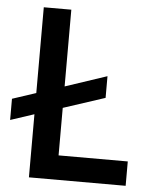

<svg xmlns="http://www.w3.org/2000/svg" viewBox="-58 -741 631 785"><g transform="rotate(5 257.5 -349.0)"><path d="M487 -100V0H90V-259L-7 -227V-314L90 -346V-698H203V-383L374 -440V-351L203 -295V-100Z"/></g></svg>

Font: IBM Plex Sans Medm
Style: Regular
Weight: 500
Designer: Mike Abbink, Paul van der Laan, Pieter van Rosmalen
Foundry: Bold Monday
Version: Version 3.005